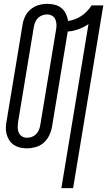

<svg xmlns="http://www.w3.org/2000/svg" viewBox="-20 -763 557 998"><path d="M299 215 440 -638Q416 -621 387.5 -611Q359 -601 332 -599L250 -102Q246 -80 235.5 -58.5Q225 -37 207 -21Q189 -5 165.5 1.5Q142 8 120 8Q101 8 84 4Q67 0 52.5 -9.5Q38 -19 28.5 -33.5Q19 -48 14.5 -65Q10 -82 10.5 -100.5Q11 -119 15 -138L97 -633Q100 -655 110 -676.5Q120 -698 139 -714Q158 -730 180.5 -736.5Q203 -743 226 -743Q246 -743 265.5 -738Q285 -733 299.5 -721Q314 -709 322.5 -691.5Q331 -674 334 -654Q351 -656 369.5 -663Q388 -670 403.5 -680.5Q419 -691 432.5 -705Q446 -719 456 -735H517L360 215ZM120 -47Q133 -47 145.5 -51.5Q158 -56 167.5 -65.5Q177 -75 182 -87Q187 -99 189 -111L271 -606Q274 -621 273.5 -635Q273 -649 268 -661.5Q263 -674 251 -681Q239 -688 225 -688Q213 -688 200 -683.5Q187 -679 177.5 -669.5Q168 -660 163 -648Q158 -636 156 -624L74 -129Q72 -114 72 -100Q72 -86 77.5 -73.5Q83 -61 94.5 -54Q106 -47 120 -47Z"/></svg>

Font: Iosevka SS18 Light
Style: Italic
Weight: 300
Italic angle: -9°
Monospace: yes
Designer: Belleve Invis
Foundry: Belleve Invis
Version: Version 25.1.1; ttfautohint (v1.8.4)